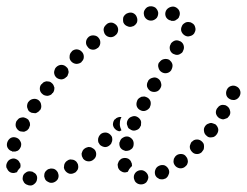

<svg xmlns="http://www.w3.org/2000/svg" viewBox="-22 -557 781 607"><path d="M86 25Q94 19 95 10Q96 6 95 1Q94 -3 91 -7Q88 -10 84 -12Q81 -15 76 -15Q66 -17 59 -11Q51 -6 50 3Q49 8 50 12Q52 17 54 20Q57 24 61 26Q65 28 69 29H70Q79 31 86 25ZM440 20Q446 13 447 4Q447 0 445 -5Q443 -9 440 -12Q437 -15 433 -17Q429 -19 425 -19H424Q415 -19 408 -13Q401 -6 401 3Q401 8 403 12Q404 16 407 19Q410 22 414 24Q419 26 423 26H424Q433 26 440 20ZM161 9Q165 0 162 -8Q161 -13 158 -16Q155 -20 151 -22Q147 -24 143 -24Q138 -25 134 -23H133Q129 -22 126 -19Q122 -16 120 -12Q118 -8 118 -4Q117 1 119 5Q121 14 130 18Q138 23 147 20Q156 17 161 9ZM511 -5Q515 -13 511 -22Q507 -30 499 -34Q490 -37 481 -33Q472 -29 469 -20Q466 -12 469 -3Q471 1 474 4Q478 7 482 9Q486 10 491 10Q495 10 499 8H500Q508 4 511 -5ZM221 -17Q224 -20 225 -25Q226 -29 225 -34Q225 -38 222 -42Q220 -46 217 -48Q213 -51 209 -52Q204 -53 200 -53Q195 -52 192 -50L191 -49Q187 -47 185 -44Q182 -40 181 -36Q180 -31 180 -27Q181 -22 183 -19Q188 -11 197 -8Q206 -6 214 -11H215Q218 -13 221 -17ZM11 -12Q3 -16 0 -25H-1Q-4 -34 0 -42Q4 -51 12 -54Q21 -58 29 -54Q38 -50 41 -41H42Q43 -37 43 -34Q43 -30 42 -27Q37 -22 33 -16Q33 -14 32 -13Q31 -13 30 -12Q30 -12 29 -12Q20 -8 11 -12ZM362 -15Q354 -19 351 -28V-29Q350 -33 350 -38Q351 -42 353 -46Q355 -50 359 -53Q362 -56 367 -57Q376 -59 384 -55Q392 -50 394 -41L395 -40Q395 -38 395 -36Q396 -34 395 -32Q394 -30 392 -29Q386 -23 382 -14Q382 -14 382 -14Q381 -14 380 -13Q380 -13 379 -13Q370 -10 362 -15ZM569 -36Q571 -40 572 -45Q572 -49 571 -53Q570 -58 567 -61Q562 -69 553 -70Q543 -71 536 -66L535 -65Q532 -63 530 -59Q527 -55 527 -51Q526 -46 527 -42Q528 -38 531 -34Q536 -27 546 -25Q555 -24 562 -29L563 -30Q566 -32 569 -36ZM282 -67Q283 -77 277 -84Q274 -87 270 -89Q266 -92 262 -92Q257 -93 253 -91Q249 -90 245 -87Q241 -84 239 -80Q237 -76 236 -72Q236 -67 237 -63Q239 -59 241 -55Q247 -48 256 -47Q266 -46 273 -52Q281 -58 282 -67ZM622 -85Q623 -89 623 -94Q623 -98 622 -102Q620 -106 617 -109Q610 -116 601 -116Q591 -116 585 -109H584Q581 -105 580 -101Q578 -97 578 -93Q578 -88 580 -84Q582 -80 585 -77Q591 -70 601 -70Q610 -70 617 -77V-78Q620 -81 622 -85ZM2 -90Q-2 -98 1 -107Q4 -116 12 -121Q20 -125 29 -122Q38 -119 42 -111Q47 -103 44 -94V-93Q42 -89 40 -86Q37 -82 33 -80Q31 -79 29 -79Q28 -78 26 -78Q23 -78 21 -78Q19 -78 17 -78Q17 -78 16 -78Q16 -78 16 -79Q7 -81 2 -90ZM358 -91Q354 -99 356 -108L357 -109Q359 -118 367 -122Q375 -127 384 -125Q393 -122 398 -114Q402 -106 400 -97V-96Q399 -92 396 -88Q393 -85 389 -83Q387 -81 384 -81Q381 -80 378 -80Q378 -80 377 -80Q376 -80 375 -80Q374 -80 373 -80Q373 -80 372 -81Q363 -83 358 -91ZM331 -107Q333 -111 333 -115Q333 -120 332 -124Q330 -128 327 -131Q320 -138 311 -138Q302 -138 295 -132V-131Q291 -128 290 -124Q288 -120 288 -115Q288 -111 289 -107Q291 -103 294 -99Q301 -93 310 -92Q319 -92 326 -99Q330 -102 331 -107ZM668 -149Q666 -158 659 -164Q655 -166 651 -167Q647 -169 642 -168Q638 -167 634 -165Q630 -163 627 -159Q621 -151 623 -142Q624 -133 632 -127Q635 -124 639 -123Q644 -122 648 -123Q653 -123 657 -126Q660 -128 663 -132Q669 -140 668 -149ZM28 -157Q31 -148 39 -143Q43 -141 48 -141Q52 -140 56 -141Q61 -143 64 -145Q67 -148 70 -152V-153Q72 -157 73 -161Q73 -166 72 -170Q70 -174 68 -178Q65 -181 61 -183Q57 -185 52 -186Q48 -186 44 -185Q39 -184 36 -181Q33 -178 30 -174Q26 -165 28 -157ZM335 -163Q335 -173 341 -180H342Q345 -184 351 -186Q356 -188 362 -187Q361 -186 361 -185Q357 -177 357 -168Q356 -159 360 -150Q361 -148 362 -145Q359 -144 356 -142Q353 -142 349 -144Q346 -145 343 -148Q336 -154 335 -163ZM379 -167Q379 -163 381 -159Q382 -154 385 -151Q389 -148 393 -146Q401 -142 410 -146Q419 -149 422 -158H423Q424 -162 424 -167Q425 -171 423 -176Q421 -180 418 -183Q415 -186 411 -188Q403 -192 394 -188Q385 -185 381 -176Q379 -172 379 -167ZM705 -208Q703 -217 695 -222Q691 -225 687 -225Q682 -226 678 -225Q674 -224 670 -221Q667 -218 664 -214Q659 -206 661 -197Q664 -188 672 -183Q676 -181 680 -180Q685 -179 689 -181Q693 -182 697 -184Q700 -187 703 -191Q708 -199 705 -208ZM64 -226Q63 -222 64 -217Q65 -213 67 -209Q69 -205 73 -203Q77 -200 81 -200Q86 -199 90 -199Q94 -200 98 -203Q102 -205 104 -209H105Q110 -217 108 -226Q107 -235 99 -241Q91 -246 82 -244Q73 -242 68 -235L67 -234Q65 -231 64 -226ZM410 -222Q413 -213 421 -209Q430 -204 438 -207Q447 -210 452 -218V-219Q456 -227 454 -236Q451 -245 443 -249Q439 -251 434 -252Q430 -252 425 -251Q421 -249 418 -247Q414 -244 412 -240V-239Q408 -231 410 -222ZM737 -271Q734 -280 725 -284Q717 -288 708 -285Q699 -282 695 -273Q691 -264 694 -255Q697 -247 706 -243Q710 -241 714 -241Q719 -240 723 -242Q727 -243 731 -247Q734 -250 736 -254Q740 -263 737 -271ZM110 -291H109Q103 -284 104 -274Q105 -265 113 -259Q116 -256 121 -255Q125 -254 129 -254Q134 -255 138 -257Q142 -259 144 -263H145Q148 -267 149 -271Q150 -275 150 -280Q149 -284 147 -288Q145 -292 141 -295Q138 -298 134 -299Q129 -300 125 -300Q120 -299 116 -297Q113 -295 110 -291ZM443 -283Q446 -274 454 -269Q462 -265 471 -267Q480 -269 485 -278Q490 -286 487 -295Q485 -304 477 -309Q469 -314 460 -311Q451 -309 446 -301V-300Q441 -292 443 -283ZM155 -344Q152 -341 151 -337Q149 -332 149 -328Q149 -324 151 -319Q153 -315 156 -312Q163 -306 173 -306Q182 -307 188 -314H189Q192 -317 193 -322Q195 -326 195 -330Q194 -335 193 -339Q191 -343 187 -346Q181 -352 171 -352Q162 -351 156 -345ZM479 -343Q481 -334 489 -329Q497 -324 506 -326Q515 -328 520 -336V-337Q522 -340 523 -345Q524 -349 523 -354Q522 -358 519 -362Q516 -365 513 -368Q505 -372 496 -370Q487 -368 482 -360H481Q476 -352 479 -343ZM198 -378Q197 -369 204 -362Q210 -356 219 -355Q229 -355 236 -361V-362Q243 -368 243 -377Q243 -387 237 -393Q231 -400 221 -401Q212 -401 205 -395V-394Q198 -388 198 -378ZM515 -401Q517 -392 525 -387Q529 -385 533 -384Q538 -383 542 -384Q546 -385 550 -388Q554 -390 556 -394V-395Q561 -403 559 -412Q557 -421 549 -426Q545 -428 541 -429Q537 -430 532 -429Q528 -428 524 -425Q521 -423 518 -419V-418Q513 -410 515 -401ZM250 -425Q249 -416 255 -409Q260 -401 270 -400Q279 -399 286 -405H287Q294 -411 295 -420Q296 -430 290 -437Q285 -444 275 -445Q266 -446 259 -441L258 -440Q251 -434 250 -425ZM310 -475Q307 -472 306 -467Q305 -463 306 -459Q307 -454 309 -450Q314 -442 323 -440Q332 -438 340 -443L341 -444Q349 -449 351 -458Q353 -467 348 -475Q343 -482 334 -485Q325 -487 317 -482L316 -481Q313 -479 310 -475ZM551 -459Q554 -450 562 -445Q570 -440 579 -443Q588 -445 593 -453V-454Q598 -462 595 -471Q593 -480 585 -484Q581 -487 577 -487Q573 -488 568 -487Q564 -486 560 -483Q557 -481 554 -477V-476Q549 -468 551 -459ZM373 -510Q370 -507 368 -503Q367 -499 367 -494Q367 -490 368 -486Q372 -477 381 -474Q389 -470 398 -474H399Q407 -478 411 -486Q414 -495 410 -504Q407 -512 398 -516Q389 -519 381 -515H380Q376 -513 373 -510ZM511 -532Q503 -527 501 -518Q499 -509 504 -501Q510 -493 519 -492V-491Q524 -491 528 -491Q533 -492 536 -495Q540 -497 543 -501Q545 -505 546 -509Q548 -518 543 -526Q537 -534 528 -536Q519 -537 511 -532ZM443 -534Q439 -531 437 -528Q434 -524 433 -520Q432 -515 433 -511Q434 -502 442 -496Q449 -491 458 -492H459Q468 -494 474 -501Q479 -509 478 -518Q476 -527 469 -533Q461 -538 452 -537H451Q447 -536 443 -534Z"/></svg>

Font: FRB American Cursive Guidelines Dotted Extrabold
Style: Bold Italic
Weight: 800
Italic angle: -25°
Version: Version 2.0;Modular Font Editor K font №1